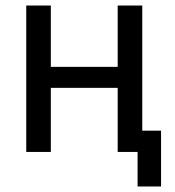

<svg xmlns="http://www.w3.org/2000/svg" viewBox="-20 -550 635 695"><path d="M75 0H164V-232H406V0H478V125H563V-77H495V-530H406V-308H164V-530H75Z"/></svg>

Font: Golos UI VF
Style: Regular
Weight: 400
Designer: A.Korolkova, Vitaly Kuzmin
Foundry: ParaType Ltd
Version: Version 2.000